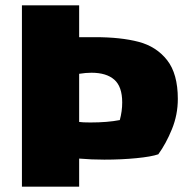

<svg xmlns="http://www.w3.org/2000/svg" viewBox="-20 -663 704 718"><path d="M645 -293Q645 -234 623 -180Q601 -126 572 -86Q546 -77 490 -71.5Q434 -66 370 -66Q322 -66 276 -70V35H62V-643H276V-524H336Q432 -524 498.5 -506.5Q565 -489 605 -438Q645 -387 645 -293ZM318 -205Q382 -205 428 -214Q437 -247 437 -280Q437 -339 407.5 -365Q378 -391 322 -391Q301 -391 276 -387V-207Q288 -205 318 -205Z"/></svg>

Font: Lalezar
Style: Regular
Weight: 400
Designer: Borna Izadpanah
Foundry: Borna Izadpanah
Version: Version 1.003;November 28, 2018;FontCreator 11.5.0.2421 64-b